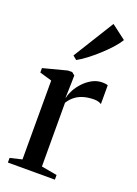

<svg xmlns="http://www.w3.org/2000/svg" viewBox="-153 -871 665 933"><g transform="rotate(20 179.5 -404.0)"><path d="M13.5 0V-24L75 -38.5V-446.5L12 -465V-488L135 -520H157L172 -508L171.5 -475.5L169 -390L171.5 -396Q174.5 -412 186 -433.5Q197.5 -455 216.5 -475.5Q235.5 -496 260 -509.5Q284.5 -523 313 -523Q323.5 -523 330.2 -521.8Q337 -520.5 341 -518.5V-421.5Q336.5 -425 326.8 -428.2Q317 -431.5 303.5 -431.5Q276 -431.5 252 -425.2Q228 -419 208.8 -405Q189.5 -391 175 -368L175.5 -38.5L256.5 -24V0ZM154.5 -582 135 -598 265.5 -808.5 340 -752Q327 -730.5 304.8 -706Q282.5 -681.5 256 -657.5Q229.5 -633.5 203.2 -613.5Q177 -593.5 155.5 -582Z"/></g></svg>

Font: Merriweather 120pt
Style: Regular
Weight: 400
Version: Version 2.100